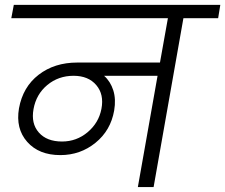

<svg xmlns="http://www.w3.org/2000/svg" viewBox="-20 -760 915 780"><path d="M231.9 -185.1Q291 -185.1 336.2 -223.1Q381.3 -261.2 392.1 -317.9Q403.3 -376.5 371.1 -414.3Q338.9 -452.1 278.8 -452.1Q217.3 -452.1 172.1 -414.6Q127 -377 116.2 -316.9Q105.5 -258.3 137.7 -221.7Q169.9 -185.1 231.9 -185.1ZM25.9 -686 36.1 -740.2H875L866.2 -686H725.1L604 0H540L620.1 -452.1H402.8Q428.7 -429.2 440.2 -393.1Q451.7 -356.9 443.8 -311Q429.7 -230 367.9 -179.9Q306.2 -129.9 225.1 -129.9Q138.2 -129.9 90.6 -183.6Q43 -237.3 57.1 -319.8Q72.8 -406.7 137 -456.3Q201.2 -505.9 293.9 -505.9H629.9L662.1 -686Z"/></svg>

Font: SVN-Poppins Light
Style: Italic
Weight: 300
Italic angle: -10°
Designer: Ninad Kale (Devanagari), Jonny Pinhorn (Latin)
Foundry: Indian Type Foundry
Version: Version 3.002 2017